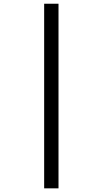

<svg xmlns="http://www.w3.org/2000/svg" viewBox="-20 -780 556 1040"><path d="M296.9 240.2H219.2V-759.8H296.9Z"/></svg>

Font: NotoPenekeko
Style: Regular
Weight: 400
Designer: Monotype Design team
Foundry: Monotype Imaging Inc.
Version: Version 1.04